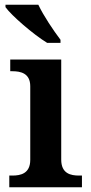

<svg xmlns="http://www.w3.org/2000/svg" viewBox="-20 -786 380 806"><path d="M178 -606H234V-619C205 -657 162 -721 141 -766H3V-756C28 -721 119 -642 178 -606ZM19 0H324V-49H312C277 -49 237 -57 237 -116V-536H23V-487H32C66 -487 107 -479 107 -424V-115C107 -57 66 -49 32 -49H19Z"/></svg>

Font: Noto Serif Tamil SemiBold
Style: Italic
Weight: 600
Italic angle: -12°
Designer: Indian Type Foundry, Tom Grace, and the Monotype Design Team
Foundry: Monotype Imaging Inc.
Version: Version 2.003